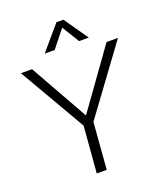

<svg xmlns="http://www.w3.org/2000/svg" viewBox="-164 -1031 969 1138"><g transform="rotate(-20 320.0 -462.0)"><path d="M247 0 273 -320 283 -272 28 -712H98L313 -330H294L568 -712H640L317 -272L335 -320L310 0ZM263 -773H200L329 -924H373L478 -773H417L350 -882Z"/></g></svg>

Font: Muli Light
Style: Italic
Weight: 300
Italic angle: -4.541°
Designer: Vernon Adams
Foundry: Vernon Adams
Version: Version 2.100; ttfautohint (v1.8.1.43-b0c9)